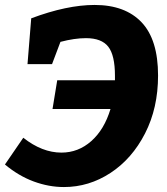

<svg xmlns="http://www.w3.org/2000/svg" viewBox="-23 -741 675 775"><path d="M615 -436Q615 -305 562.5 -202.5Q510 -100 423 -43Q336 14 235 14Q174 14 113 -8.5Q52 -31 -3 -77L71 -185Q147 -125 225 -125Q293 -125 345.5 -171.5Q398 -218 423 -301H189L208 -417H441V-435Q441 -518 414 -552.5Q387 -587 324 -587Q278 -587 221 -572L187 -482H88L103 -667Q247 -721 359 -721Q482 -721 548.5 -651Q615 -581 615 -436Z"/></svg>

Font: Bitter Pro ExtraBold
Style: Italic
Weight: 800
Italic angle: -9°
Designer: Sol Matas, and Bitter project Authors
Foundry: Sol Matas
Version: Version 1.010